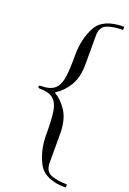

<svg xmlns="http://www.w3.org/2000/svg" viewBox="-185 -881 753 1123"><g transform="rotate(20 191.0 -319.5)"><path d="M169 -71Q169 -169 161 -217Q153 -265 126 -288Q99 -311 41 -311Q36 -311 33 -313.5Q30 -316 30 -320Q30 -323 33 -325.5Q36 -328 41 -328Q99 -328 126 -351Q153 -374 161 -422Q169 -470 169 -568Q169 -667 210 -743.5Q251 -820 382 -820V-800Q324 -800 284 -785Q244 -770 244 -714V-538Q244 -453 211.5 -401Q179 -349 137 -324Q134 -323 134 -320.5Q134 -318 137 -316Q180 -291 212 -239.5Q244 -188 244 -101V75Q244 131 284 146Q324 161 382 161V181Q251 181 210 104.5Q169 28 169 -71Z"/></g></svg>

Font: Viaoda Libre
Style: Regular
Weight: 400
Designer: Gydient
Version: Version 2.000